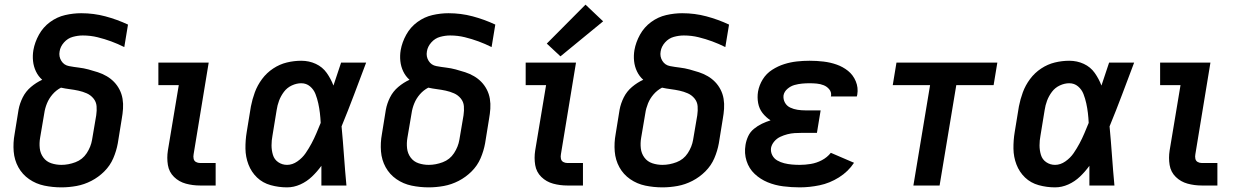

<svg xmlns="http://www.w3.org/2000/svg" viewBox="-20 -800 5368 828"><path d="M245 8Q277 8 310 2Q343 -4 374 -20Q405 -36 430 -61Q455 -86 468.5 -117.5Q482 -149 488 -182L505 -287Q509 -309 510.5 -331Q512 -353 508.5 -374Q505 -395 495.5 -413.5Q486 -432 472 -446.5Q458 -461 440 -471.5Q422 -482 402 -488.5Q382 -495 361.5 -500.5Q341 -506 320 -508.5Q299 -511 277.5 -515Q256 -519 244.5 -537.5Q233 -556 237 -578Q240 -599 256 -617Q272 -635 294 -641Q316 -647 337 -647Q370 -647 400.5 -639.5Q431 -632 459.5 -621.5Q488 -611 516 -597L532 -694Q485 -716 434.5 -729.5Q384 -743 330 -743Q296 -743 261 -735Q226 -727 196 -705Q166 -683 148 -650.5Q130 -618 124 -584Q120 -560 122.5 -536.5Q125 -513 135 -492Q145 -471 162 -456Q136 -444 113.5 -425Q91 -406 78 -380Q65 -354 60 -327L43 -222Q36 -184 39 -147Q42 -110 59 -79Q76 -48 105.5 -27.5Q135 -7 171 0.5Q207 8 245 8ZM245 -89Q222 -89 201 -96Q180 -103 167 -120.5Q154 -138 151.5 -160.5Q149 -183 153 -206L171 -312Q174 -333 182.5 -354Q191 -375 206.5 -393Q222 -411 243 -422Q261 -418 280.5 -415.5Q300 -413 318.5 -409Q337 -405 354 -397.5Q371 -390 383 -375.5Q395 -361 396.5 -342Q398 -323 395 -303L377 -197Q372 -167 354 -139.5Q336 -112 305.5 -100.5Q275 -89 245 -89Z M843 0H910V-97H843Q833 -97 825 -101.5Q817 -106 815 -115.5Q813 -125 815 -135L880 -530H663V-433H751L704 -151Q699 -119 704 -88.5Q709 -58 730.5 -37Q752 -16 781.5 -8Q811 0 843 0Z M1218 8Q1247 8 1275 -4.5Q1303 -17 1325.5 -38.5Q1348 -60 1366 -85Q1366 -43 1366 0H1474Q1468 -64 1463.5 -127.5Q1459 -191 1453 -255Q1481 -323 1507 -392Q1533 -461 1559 -530H1451Q1435 -480 1418 -431Q1407 -460 1389 -485.5Q1371 -511 1342 -524.5Q1313 -538 1279 -538Q1248 -538 1217 -530.5Q1186 -523 1158 -504.5Q1130 -486 1110 -459Q1090 -432 1079 -402Q1068 -372 1062 -341L1044 -231Q1038 -195 1038.5 -159Q1039 -123 1051.5 -90.5Q1064 -58 1088.5 -34.5Q1113 -11 1147.5 -1.5Q1182 8 1218 8ZM1218 -89Q1197 -89 1180 -100.5Q1163 -112 1157 -132Q1151 -152 1151 -173Q1151 -194 1155 -215L1173 -325Q1176 -346 1183.5 -366Q1191 -386 1204.5 -404Q1218 -422 1238.5 -431.5Q1259 -441 1279 -441Q1301 -441 1317 -427.5Q1333 -414 1340.5 -394.5Q1348 -375 1352.5 -354.5Q1357 -334 1359.5 -313Q1362 -292 1363 -270Q1354 -248 1344.5 -225.5Q1335 -203 1323.5 -181.5Q1312 -160 1298 -139.5Q1284 -119 1262.5 -104Q1241 -89 1218 -89Z M1829 8Q1861 8 1894 2Q1927 -4 1958 -20Q1989 -36 2014 -61Q2039 -86 2052.5 -117.5Q2066 -149 2072 -182L2089 -287Q2093 -309 2094.5 -331Q2096 -353 2092.5 -374Q2089 -395 2079.5 -413.5Q2070 -432 2056 -446.5Q2042 -461 2024 -471.5Q2006 -482 1986 -488.5Q1966 -495 1945.5 -500.5Q1925 -506 1904 -508.5Q1883 -511 1861.5 -515Q1840 -519 1828.5 -537.5Q1817 -556 1821 -578Q1824 -599 1840 -617Q1856 -635 1878 -641Q1900 -647 1921 -647Q1954 -647 1984.5 -639.5Q2015 -632 2043.5 -621.5Q2072 -611 2100 -597L2116 -694Q2069 -716 2018.5 -729.5Q1968 -743 1914 -743Q1880 -743 1845 -735Q1810 -727 1780 -705Q1750 -683 1732 -650.5Q1714 -618 1708 -584Q1704 -560 1706.5 -536.5Q1709 -513 1719 -492Q1729 -471 1746 -456Q1720 -444 1697.5 -425Q1675 -406 1662 -380Q1649 -354 1644 -327L1627 -222Q1620 -184 1623 -147Q1626 -110 1643 -79Q1660 -48 1689.5 -27.5Q1719 -7 1755 0.5Q1791 8 1829 8ZM1829 -89Q1806 -89 1785 -96Q1764 -103 1751 -120.5Q1738 -138 1735.5 -160.5Q1733 -183 1737 -206L1755 -312Q1758 -333 1766.5 -354Q1775 -375 1790.5 -393Q1806 -411 1827 -422Q1845 -418 1864.5 -415.5Q1884 -413 1902.5 -409Q1921 -405 1938 -397.5Q1955 -390 1967 -375.5Q1979 -361 1980.5 -342Q1982 -323 1979 -303L1961 -197Q1956 -167 1938 -139.5Q1920 -112 1889.5 -100.5Q1859 -89 1829 -89Z M2427 0H2494V-97H2427Q2417 -97 2409 -101.5Q2401 -106 2399 -115.5Q2397 -125 2399 -135L2464 -530H2247V-433H2335L2288 -151Q2283 -119 2288 -88.5Q2293 -58 2314.5 -37Q2336 -16 2365.5 -8Q2395 0 2427 0ZM2397 -557 2581 -708 2505 -780 2338 -612Z M2837 8Q2869 8 2902 2Q2935 -4 2966 -20Q2997 -36 3022 -61Q3047 -86 3060.5 -117.5Q3074 -149 3080 -182L3097 -287Q3101 -309 3102.5 -331Q3104 -353 3100.5 -374Q3097 -395 3087.5 -413.5Q3078 -432 3064 -446.5Q3050 -461 3032 -471.5Q3014 -482 2994 -488.5Q2974 -495 2953.5 -500.5Q2933 -506 2912 -508.5Q2891 -511 2869.5 -515Q2848 -519 2836.5 -537.5Q2825 -556 2829 -578Q2832 -599 2848 -617Q2864 -635 2886 -641Q2908 -647 2929 -647Q2962 -647 2992.5 -639.5Q3023 -632 3051.5 -621.5Q3080 -611 3108 -597L3124 -694Q3077 -716 3026.5 -729.5Q2976 -743 2922 -743Q2888 -743 2853 -735Q2818 -727 2788 -705Q2758 -683 2740 -650.5Q2722 -618 2716 -584Q2712 -560 2714.5 -536.5Q2717 -513 2727 -492Q2737 -471 2754 -456Q2728 -444 2705.5 -425Q2683 -406 2670 -380Q2657 -354 2652 -327L2635 -222Q2628 -184 2631 -147Q2634 -110 2651 -79Q2668 -48 2697.5 -27.5Q2727 -7 2763 0.5Q2799 8 2837 8ZM2837 -89Q2814 -89 2793 -96Q2772 -103 2759 -120.5Q2746 -138 2743.5 -160.5Q2741 -183 2745 -206L2763 -312Q2766 -333 2774.5 -354Q2783 -375 2798.5 -393Q2814 -411 2835 -422Q2853 -418 2872.5 -415.5Q2892 -413 2910.5 -409Q2929 -405 2946 -397.5Q2963 -390 2975 -375.5Q2987 -361 2988.5 -342Q2990 -323 2987 -303L2969 -197Q2964 -167 2946 -139.5Q2928 -112 2897.5 -100.5Q2867 -89 2837 -89Z M3429 8Q3471 8 3514.5 -1Q3558 -10 3598 -35Q3638 -60 3663 -98L3563 -141Q3547 -121 3524 -109Q3501 -97 3476.5 -93Q3452 -89 3429 -89Q3412 -89 3395 -90.5Q3378 -92 3362 -96Q3346 -100 3332 -108Q3318 -116 3310.5 -130.5Q3303 -145 3305 -162Q3308 -177 3319 -190Q3330 -203 3345 -210Q3360 -217 3375.5 -221Q3391 -225 3406.5 -226Q3422 -227 3437 -227H3503L3519 -324H3453Q3436 -324 3419.5 -326.5Q3403 -329 3388 -336Q3373 -343 3365 -357.5Q3357 -372 3359 -389Q3362 -405 3376 -417Q3390 -429 3406.5 -433.5Q3423 -438 3439 -439.5Q3455 -441 3471 -441Q3487 -441 3502.5 -439.5Q3518 -438 3532 -432.5Q3546 -427 3556 -415Q3566 -403 3564 -387Q3564 -386 3563 -384H3675Q3676 -388 3677 -392Q3682 -422 3670.5 -449.5Q3659 -477 3637 -494.5Q3615 -512 3588 -521.5Q3561 -531 3531.5 -534.5Q3502 -538 3471 -538Q3444 -538 3416.5 -535Q3389 -532 3362 -523.5Q3335 -515 3310 -499Q3285 -483 3269.5 -458Q3254 -433 3249 -405Q3245 -380 3249.5 -355.5Q3254 -331 3268.5 -312.5Q3283 -294 3303 -281Q3284 -275 3266 -266.5Q3248 -258 3231.5 -244.5Q3215 -231 3206.5 -212.5Q3198 -194 3195 -175Q3189 -139 3199.5 -106Q3210 -73 3234.5 -50Q3259 -27 3290.5 -14Q3322 -1 3357.5 3.5Q3393 8 3429 8Z M3919 0H4032L4104 -433H4265L4281 -530H3846L3830 -433H3991Z M4530 8Q4559 8 4587 -4.5Q4615 -17 4637.5 -38.5Q4660 -60 4678 -85Q4678 -43 4678 0H4786Q4780 -64 4775.5 -127.5Q4771 -191 4765 -255Q4793 -323 4819 -392Q4845 -461 4871 -530H4763Q4747 -480 4730 -431Q4719 -460 4701 -485.5Q4683 -511 4654 -524.5Q4625 -538 4591 -538Q4560 -538 4529 -530.5Q4498 -523 4470 -504.5Q4442 -486 4422 -459Q4402 -432 4391 -402Q4380 -372 4374 -341L4356 -231Q4350 -195 4350.5 -159Q4351 -123 4363.5 -90.5Q4376 -58 4400.5 -34.5Q4425 -11 4459.5 -1.5Q4494 8 4530 8ZM4530 -89Q4509 -89 4492 -100.5Q4475 -112 4469 -132Q4463 -152 4463 -173Q4463 -194 4467 -215L4485 -325Q4488 -346 4495.5 -366Q4503 -386 4516.5 -404Q4530 -422 4550.5 -431.5Q4571 -441 4591 -441Q4613 -441 4629 -427.5Q4645 -414 4652.5 -394.5Q4660 -375 4664.5 -354.5Q4669 -334 4671.5 -313Q4674 -292 4675 -270Q4666 -248 4656.5 -225.5Q4647 -203 4635.5 -181.5Q4624 -160 4610 -139.5Q4596 -119 4574.5 -104Q4553 -89 4530 -89Z M5163 0H5230V-97H5163Q5153 -97 5145 -101.5Q5137 -106 5135 -115.5Q5133 -125 5135 -135L5200 -530H4983V-433H5071L5024 -151Q5019 -119 5024 -88.5Q5029 -58 5050.5 -37Q5072 -16 5101.5 -8Q5131 0 5163 0Z"/></svg>

Font: Iosevka Sparkle Semibold
Style: Italic
Weight: 600
Italic angle: -9°
Designer: Belleve Invis
Foundry: Belleve Invis
Version: Version 4.5.0; ttfautohint (v1.8.3)